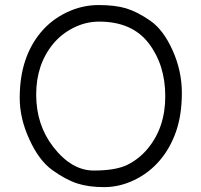

<svg xmlns="http://www.w3.org/2000/svg" viewBox="-20 -748 818 780"><path d="M382.8 -660.2Q329.1 -660.2 279.8 -635.7Q230.5 -611.3 196.3 -570.3Q127 -486.3 127 -363.8Q127 -241.2 195.8 -151.9Q270.5 -55.2 360.8 -55.2Q451.2 -55.2 498.3 -78.9Q545.4 -102.5 579.6 -143.6Q651.4 -229.5 651.4 -356.9Q651.4 -484.4 584 -572.3Q516.6 -660.2 382.8 -660.2ZM99.6 -181.2Q60.1 -266.6 60.1 -350.1Q60.1 -433.6 82 -500.2Q104 -566.9 146.5 -617.4Q189 -668 251.2 -697.8Q313.5 -727.5 380.6 -727.5Q447.8 -727.5 492.9 -713.9Q538.1 -700.2 590.8 -663.6Q643.6 -627 681.2 -543.5Q718.8 -460 718.8 -370.6Q718.8 -281.2 695.1 -213.4Q671.4 -145.5 628.4 -95.5Q585.4 -45.4 525.6 -16.6Q465.8 12.2 402.8 12.2Q339.8 12.2 293.9 -2.7Q248 -17.6 193.4 -56.4Q138.7 -95.2 99.6 -181.2Z"/></svg>

Font: AnjaliOldLipi
Style: Regular
Weight: 400
Designer: Kevin & Siji
Foundry: Core : Kevin & Siji
Modification : Hiran Venugopalan
Opentype mlm2 support: Rajeesh Nambiar
New Feature Table : Santhosh
Version: Version 7.1.0+20221109